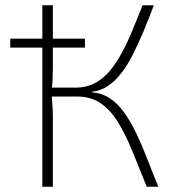

<svg xmlns="http://www.w3.org/2000/svg" viewBox="-20 -710 656 730"><path d="M19 -529V-563H303V-529ZM565 -690Q545 -637 525 -589.5Q505 -542 484.5 -501.5Q464 -461 440.5 -431Q417 -401 390 -383Q363 -365 330 -361V-359Q368 -356 398 -336Q428 -316 452 -282.5Q476 -249 497.5 -204.5Q519 -160 539 -108Q559 -56 582 0H538Q509 -72 483.5 -134.5Q458 -197 429.5 -244Q401 -291 363.5 -317Q326 -343 272 -343L274 -377Q323 -379 359.5 -405.5Q396 -432 424 -476.5Q452 -521 475.5 -576Q499 -631 522 -690ZM181 -690V-459Q181 -432 180 -409.5Q179 -387 176 -361Q178 -334 179.5 -309.5Q181 -285 181 -260V0H141V-690ZM305 -377V-343H163V-377Z"/></svg>

Font: Exo 2 ExtraLight
Style: Regular
Weight: 250
Designer: Natanael Gama
Foundry: Natanael Gama
Version: Version 2.010